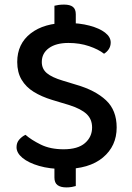

<svg xmlns="http://www.w3.org/2000/svg" viewBox="-20 -722 573 836"><path d="M217 -36H310V88Q304 90 293 92Q282 94 269 94Q244 94 230.5 84Q217 74 217 51ZM310 -555H217V-697Q224 -699 235 -700.5Q246 -702 259 -702Q285 -702 297.5 -692Q310 -682 310 -660ZM257 -72Q319 -72 350 -99Q381 -126 381 -167Q381 -203 357 -225.5Q333 -248 283 -264L207 -287Q161 -301 127 -322Q93 -343 74 -375Q55 -407 55 -452Q55 -531 113.5 -576.5Q172 -622 271 -622Q326 -622 369.5 -610.5Q413 -599 437.5 -580Q462 -561 462 -537Q462 -521 454 -508.5Q446 -496 433 -488Q409 -507 368 -521Q327 -535 278 -535Q224 -535 193 -512.5Q162 -490 162 -452Q162 -422 184 -403.5Q206 -385 253 -371L312 -353Q395 -329 441.5 -285.5Q488 -242 488 -167Q488 -86 428 -36Q368 14 258 14Q197 14 150.5 0.5Q104 -13 78 -34.5Q52 -56 52 -81Q52 -101 64 -114.5Q76 -128 91 -135Q116 -113 157.5 -92.5Q199 -72 257 -72Z"/></svg>

Font: Baloo Bhaijaan 2 Medium
Style: Regular
Weight: 500
Designer: Sanskriti Dholi, Noopur Datye and Ek Type
Foundry: Ek Type
Version: Version 1.701